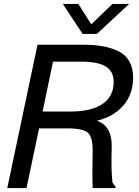

<svg xmlns="http://www.w3.org/2000/svg" viewBox="-20 -958 709 978"><path d="M569 -6 568 0H452Q449 -62 452 -188Q453 -257 429 -280.5Q405 -304 324 -304H179L115 0H17L171 -730H406Q461 -730 503 -722.5Q545 -715 582 -697.5Q619 -680 638.5 -646Q658 -612 658 -563Q658 -479 609 -421.5Q560 -364 474 -343Q552 -315 549 -209Q545 -92 553 -28ZM197 -390H342Q444 -390 501.5 -428Q559 -466 559 -541Q559 -595 518.5 -619.5Q478 -644 393 -644H250ZM300 -938H379L445 -834L553 -938H638L473 -785H401Z"/></svg>

Font: Nacelle
Style: Italic
Weight: 400
Italic angle: -12°
Designer: Sora Sagano
Foundry: Sora Sagano
Version: Version 1.000;FEAKit 1.0